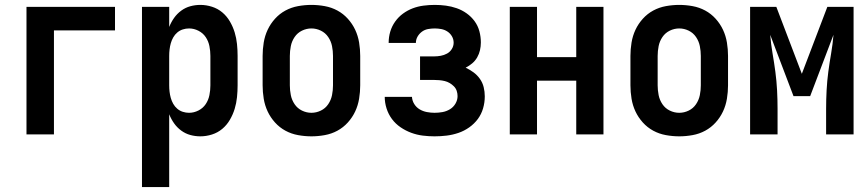

<svg xmlns="http://www.w3.org/2000/svg" viewBox="-20 -548 3540 783"><path d="M88 0V-520H449V-424H200V0Z M559 215V-520H670V-438Q678 -458 690 -475Q702 -492 719 -504.5Q736 -517 756 -522.5Q776 -528 797 -528Q821 -528 844.5 -520.5Q868 -513 886.5 -497.5Q905 -482 917.5 -460.5Q930 -439 937 -416Q944 -393 946.5 -368.5Q949 -344 949 -320V-200Q949 -176 946.5 -151.5Q944 -127 937 -104Q930 -81 917.5 -59.5Q905 -38 886.5 -22.5Q868 -7 844.5 0.5Q821 8 797 8Q776 8 756 2.5Q736 -3 719 -15.5Q702 -28 690 -45Q678 -62 670 -82V215ZM751 -88Q771 -88 789.5 -97.5Q808 -107 819 -123.5Q830 -140 834 -160Q838 -180 838 -200V-320Q838 -340 834 -360Q830 -380 819 -396.5Q808 -413 789.5 -422.5Q771 -432 751 -432Q738 -432 725.5 -428Q713 -424 703 -415.5Q693 -407 686.5 -395.5Q680 -384 676.5 -371.5Q673 -359 671.5 -346Q670 -333 670 -320V-200Q670 -187 671.5 -174Q673 -161 676.5 -148.5Q680 -136 686.5 -124.5Q693 -113 703 -104.5Q713 -96 725.5 -92Q738 -88 751 -88Z M1250 8Q1223 8 1195.5 3Q1168 -2 1144 -15Q1120 -28 1101.5 -48.5Q1083 -69 1071.5 -93.5Q1060 -118 1055.5 -145.5Q1051 -173 1051 -200V-320Q1051 -347 1055.5 -374.5Q1060 -402 1071.5 -426.5Q1083 -451 1101.5 -471.5Q1120 -492 1144 -505Q1168 -518 1195.5 -523Q1223 -528 1250 -528Q1277 -528 1304.5 -523Q1332 -518 1356 -505Q1380 -492 1398.5 -471.5Q1417 -451 1428.5 -426.5Q1440 -402 1444.5 -374.5Q1449 -347 1449 -320V-200Q1449 -173 1444.5 -145.5Q1440 -118 1428.5 -93.5Q1417 -69 1398.5 -48.5Q1380 -28 1356 -15Q1332 -2 1304.5 3Q1277 8 1250 8ZM1250 -88Q1270 -88 1288.5 -97Q1307 -106 1318.5 -123Q1330 -140 1334 -160Q1338 -180 1338 -200V-320Q1338 -340 1334 -360Q1330 -380 1318.5 -397Q1307 -414 1288.5 -423Q1270 -432 1250 -432Q1230 -432 1211.5 -423Q1193 -414 1181.5 -397Q1170 -380 1166 -360Q1162 -340 1162 -320V-200Q1162 -180 1166 -160Q1170 -140 1181.5 -123Q1193 -106 1211.5 -97Q1230 -88 1250 -88Z M1752 8Q1728 8 1704 5Q1680 2 1657 -6.5Q1634 -15 1613.5 -29Q1593 -43 1578.5 -62.5Q1564 -82 1556.5 -105.5Q1549 -129 1549 -153H1660Q1661 -137 1669.5 -123.5Q1678 -110 1691.5 -102Q1705 -94 1721 -91Q1737 -88 1752 -88Q1769 -88 1785 -91Q1801 -94 1815 -102.5Q1829 -111 1837.5 -125.5Q1846 -140 1846 -156Q1846 -167 1842.5 -177.5Q1839 -188 1831 -196Q1823 -204 1813.5 -209.5Q1804 -215 1793.5 -217.5Q1783 -220 1772 -221Q1761 -222 1750 -222H1693V-318H1750Q1764 -318 1777.5 -320.5Q1791 -323 1803 -329.5Q1815 -336 1822.5 -348Q1830 -360 1830 -374Q1830 -388 1823 -400Q1816 -412 1804.5 -419.5Q1793 -427 1779.5 -429.5Q1766 -432 1753 -432Q1739 -432 1725.5 -429.5Q1712 -427 1701 -419Q1690 -411 1683 -399Q1676 -387 1676 -373H1565V-374Q1565 -397 1571.5 -419Q1578 -441 1591.5 -460Q1605 -479 1623.5 -492.5Q1642 -506 1663 -514Q1684 -522 1707 -525Q1730 -528 1753 -528Q1776 -528 1798.5 -525Q1821 -522 1842.5 -514.5Q1864 -507 1883 -493.5Q1902 -480 1915.5 -461.5Q1929 -443 1935 -420.5Q1941 -398 1941 -375Q1941 -359 1937.5 -343.5Q1934 -328 1926 -314Q1918 -300 1905.5 -289.5Q1893 -279 1879 -272Q1896 -264 1911 -253Q1926 -242 1937 -226.5Q1948 -211 1952.5 -192.5Q1957 -174 1957 -155Q1957 -130 1950 -106Q1943 -82 1928.5 -62.5Q1914 -43 1893.5 -28.5Q1873 -14 1849.5 -6Q1826 2 1801.5 5Q1777 8 1752 8Z M2059 0V-520H2170V-315H2330V-520H2441V0H2330V-219H2170V0Z M2750 8Q2723 8 2695.5 3Q2668 -2 2644 -15Q2620 -28 2601.5 -48.5Q2583 -69 2571.5 -93.5Q2560 -118 2555.5 -145.5Q2551 -173 2551 -200V-320Q2551 -347 2555.5 -374.5Q2560 -402 2571.5 -426.5Q2583 -451 2601.5 -471.5Q2620 -492 2644 -505Q2668 -518 2695.5 -523Q2723 -528 2750 -528Q2777 -528 2804.5 -523Q2832 -518 2856 -505Q2880 -492 2898.5 -471.5Q2917 -451 2928.5 -426.5Q2940 -402 2944.5 -374.5Q2949 -347 2949 -320V-200Q2949 -173 2944.5 -145.5Q2940 -118 2928.5 -93.5Q2917 -69 2898.5 -48.5Q2880 -28 2856 -15Q2832 -2 2804.5 3Q2777 8 2750 8ZM2750 -88Q2770 -88 2788.5 -97Q2807 -106 2818.5 -123Q2830 -140 2834 -160Q2838 -180 2838 -200V-320Q2838 -340 2834 -360Q2830 -380 2818.5 -397Q2807 -414 2788.5 -423Q2770 -432 2750 -432Q2730 -432 2711.5 -423Q2693 -414 2681.5 -397Q2670 -380 2666 -360Q2662 -340 2662 -320V-200Q2662 -180 2666 -160Q2670 -140 2681.5 -123Q2693 -106 2711.5 -97Q2730 -88 2750 -88Z M3039 0V-520H3146L3250 -247L3354 -520H3461V0H3349V-104Q3349 -142 3351 -180Q3353 -218 3358 -255.5Q3363 -293 3369.5 -330.5Q3376 -368 3379 -406L3284 -156H3216L3121 -406Q3124 -368 3130.5 -330.5Q3137 -293 3142 -255.5Q3147 -218 3149 -180Q3151 -142 3151 -104V0Z"/></svg>

Font: Iosevka SS18
Style: Bold
Weight: 700
Monospace: yes
Designer: Belleve Invis
Foundry: Belleve Invis
Version: Version 25.1.1; ttfautohint (v1.8.4)